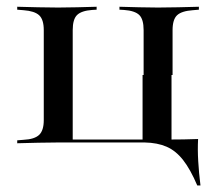

<svg xmlns="http://www.w3.org/2000/svg" viewBox="-20 -435 651 583"><path d="M156.5 -2.4Q124.2 -2.4 95.6 -1.6Q66.9 -0.8 32.3 0V-8.9L51.6 -10.5Q84.7 -12.1 98.8 -25.4Q112.9 -38.7 112.9 -70.2V-343.5Q112.9 -375.8 98.8 -388.7Q84.7 -401.6 51.6 -404L32.3 -405.6V-414.5Q66.9 -413.7 95.6 -412.9Q124.2 -412.1 156.5 -412.1Q187.1 -412.1 214.1 -412.9Q241.1 -413.7 273.4 -414.5V-405.6L259.7 -404.8Q227.4 -402.4 214.1 -389.5Q200.8 -376.6 200.8 -343.5V-11.3H499.2L504 -2.4H304Q262.9 -2.4 237.5 -2.4Q212.1 -2.4 194.4 -2.4Q176.6 -2.4 156.5 -2.4ZM416.1 -207.3V-343.5Q416.1 -376.6 402.8 -389.5Q389.5 -402.4 356.5 -404.8L342.7 -405.6V-414.5Q375.8 -413.7 402.8 -412.9Q429.8 -412.1 459.7 -412.1Q491.9 -412.1 521 -412.9Q550 -413.7 583.9 -414.5V-405.6L565.3 -404Q531.5 -401.6 517.7 -388.7Q504 -375.8 504 -343.5V-207.3ZM412.9 -2.4V-207.3H500.8V-2.4ZM412.9 -2.4 413.7 -10.5 483.9 -11.3H419.4H493.5Q515.3 -11.3 537.5 -11.7Q559.7 -12.1 581.5 -12.9Q579.8 19.4 581.9 54.4Q583.9 89.5 588.7 128.2H579Q558.1 79 535.9 50.8Q513.7 22.6 485.9 10.5Q458.1 -1.6 419.4 -2.4Z"/></svg>

Font: Playfair 144pt SemiExpanded Medium
Style: Regular
Weight: 500
Width: 6
Designer: Claus Eggers Sørensen
Foundry: Claus Eggers Sørensen
Version: Version 2.203